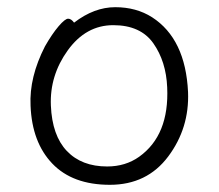

<svg xmlns="http://www.w3.org/2000/svg" viewBox="-20 -501 608 534"><path d="M186 -438Q242 -481 300.5 -481Q359 -481 403 -453Q496 -393 503 -245Q507 -145 448 -66Q389 13 285.5 13Q182 13 125.5 -46Q69 -105 65 -207Q61 -286 105 -372Q125 -407 143 -428Q161 -449 169.5 -449Q178 -449 186 -438ZM278 -38Q329 -38 367 -65Q451 -125 445 -258Q442 -330 406.5 -380.5Q371 -431 295 -431Q219 -431 168.5 -361Q118 -291 121.5 -207.5Q125 -124 166 -81Q207 -38 278 -38Z"/></svg>

Font: LXGW WenKai Lite Light
Style: Regular
Weight: 300
Designer: LXGW / Fontworks Inc.
Foundry: LXGW / Fontworks Inc.
Version: Version 1.511; March 25, 2025